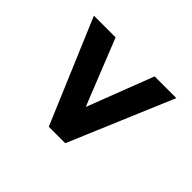

<svg xmlns="http://www.w3.org/2000/svg" viewBox="-114 -638 764 764"><g transform="rotate(-45 268.5 -256.0)"><path d="M48.8 -210V-302.7L488.3 -488.3V-366.2L208.5 -254.4L488.3 -146.5V-24.4Z"/></g></svg>

Font: SansationBold
Style: Bold
Weight: 700
Designer: Bernd Montag
Version: Version 1.301